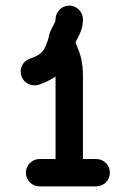

<svg xmlns="http://www.w3.org/2000/svg" viewBox="-20 -665 451 685"><path d="M323.2 -97.7H275.9V-98.6V-392.6C275.9 -441.9 266.6 -471.7 258.3 -491.2C250.5 -510.7 250 -510.7 250 -514.6C250 -516.6 250.5 -517.1 258.3 -531.2C268.6 -550.8 275.9 -569.8 275.9 -596.2C275.9 -623 253.9 -645 227.1 -645C200.2 -645 178.2 -623 178.2 -596.2C178.2 -590.3 177.2 -587.4 172.4 -578.1C163.6 -562.5 156.2 -548.8 153.3 -530.3C139.2 -482.9 130.4 -470.7 86.4 -455.6C66.9 -448.7 53.7 -430.7 53.7 -409.2C53.7 -382.3 75.7 -360.4 102.5 -360.4C107.9 -360.4 113.8 -361.3 118.7 -362.8C142.6 -371.1 163.1 -381.3 178.2 -392.1V-98.6V-97.7H121.1C94.2 -97.7 72.3 -75.7 72.3 -48.8C72.3 -22 94.2 0 121.1 0H323.2C350.1 0 372.1 -22 372.1 -48.8C372.1 -75.7 350.1 -97.7 323.2 -97.7Z"/></svg>

Font: Velvelyne Book
Style: Bold
Weight: 700
Designer: Manon Van der Borght et Mariel Nils
Foundry: Velvetyne
Version: Version 1.070;Glyphs 3.3.1 (3343)